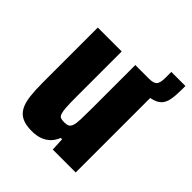

<svg xmlns="http://www.w3.org/2000/svg" viewBox="-172 -710 829 829"><g transform="rotate(45 242.5 -295.5)"><path d="M291 -450V-510H351Q380 -510 389.5 -521.5Q399 -533 399 -562V-599H485V-580Q485 -542 480.5 -516.5Q476 -491 461.5 -476.5Q447 -462 419 -456Q391 -450 343 -450ZM153 8Q116 8 93.5 -3Q71 -14 59 -36.5Q47 -59 43 -93.5Q39 -128 39 -175V-510H185V-233Q185 -193 186.5 -170Q188 -147 192 -135.5Q196 -124 204 -121Q212 -118 226 -118Q240 -118 248.5 -122Q257 -126 261.5 -138.5Q266 -151 267 -178Q268 -205 268 -250V-510H414V0H274L271 -60H263Q254 -37 238.5 -22Q223 -7 202 0.5Q181 8 153 8Z"/></g></svg>

Font: Saira Condensed ExtraBold
Style: Regular
Weight: 800
Width: 3
Designer: Hector Gatti with collaboration of the Omnibus-Type team
Foundry: Omnibus-Type
Version: Version 1.101